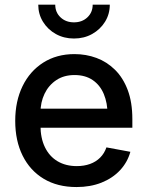

<svg xmlns="http://www.w3.org/2000/svg" viewBox="-20 -774 618 806"><path d="M301.3 11.2Q221.2 11.2 163.6 -23.4Q106 -58.1 75 -120.6Q43.9 -183.1 43.9 -266.6Q43.9 -349.1 74.7 -412.4Q105.5 -475.6 161.6 -511.2Q217.8 -546.9 292.5 -546.9Q341.3 -546.9 385 -530.8Q428.7 -514.6 462.6 -481.2Q496.6 -447.8 516.1 -396.2Q535.6 -344.7 535.6 -273.9V-237.8H100.6V-317.9H480.5L431.6 -292Q431.6 -341.3 415.8 -379.2Q399.9 -417 368.9 -438Q337.9 -459 293 -459Q248 -459 216.1 -437.5Q184.1 -416 167 -380.4Q149.9 -344.7 149.9 -300.8V-248.5Q149.9 -194.3 168.7 -155.8Q187.5 -117.2 221.9 -96.9Q256.3 -76.7 302.2 -76.7Q333 -76.7 357.9 -85.7Q382.8 -94.7 400.4 -112.3Q418 -129.9 426.8 -155.3L527.3 -136.7Q515.1 -92.8 483.9 -59.3Q452.6 -25.9 406 -7.3Q359.4 11.2 301.3 11.2ZM290.5 -612.3Q248.5 -612.3 214.6 -631.1Q180.7 -649.9 160.6 -682.4Q140.6 -714.8 140.6 -754.4H211.9Q211.9 -722.2 234.1 -701.2Q256.3 -680.2 290.5 -680.2Q324.7 -680.2 346.9 -701.2Q369.1 -722.2 369.1 -754.4H440.9Q440.9 -714.8 420.9 -682.6Q400.9 -650.4 366.9 -631.3Q333 -612.3 290.5 -612.3Z"/></svg>

Font: Inter 18pt Medium
Style: Regular
Weight: 500
Designer: Rasmus Andersson
Foundry: rsms
Version: Version 4.001;git-66647c0bb